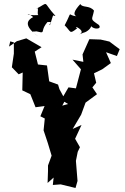

<svg xmlns="http://www.w3.org/2000/svg" viewBox="-20 -917 623 956"><path d="M290 -391 305 -419 276 -473 269 -496 225 -512 214 -591 169 -596 153 -660 187 -682 111 -726 64 -712 25 -685 31 -711 49 -706V-650L39 -582L73 -547L93 -556L91 -467L131 -448L157 -383L202 -389L181 -338L203 -327L197 -268C211 -227 225 -185 237 -142L219 -93V-65L217 -6L247 -33L243 4L282 1L356 19L366 -16L358 -116L367 -161L378 -184L354 -226L386 -295L342 -275L384 -346L406 -406L463 -448L440 -482L459 -505L448 -552L489 -572L532 -603L508 -657L562 -638L576 -672C559 -685 541 -697 525 -710L481 -720L425 -722L391 -646L395 -609L341 -620L383 -572L358 -477L321 -482L285 -420L319 -399ZM184 -756C201 -756 184 -769 216 -807C255 -812 210 -787 230 -795C251 -859 238 -836 256 -838C188 -912 229 -908 160 -873C179 -890 159 -839 174 -842C95 -837 114 -862 145 -832C118 -818 93 -791 170 -736C129 -768 141 -757 161 -761ZM398 -755C407 -755 451 -782 427 -804C428 -767 494 -767 472 -793C425 -825 439 -816 448 -864C426 -892 390 -877 380 -897C346 -860 345 -844 360 -836C311 -841 344 -870 302 -791C335 -759 324 -744 364 -776C336 -797 415 -763 375 -746Z"/></svg>

Font: Asimov Aggro
Style: Condensed
Weight: 500
Designer: Google
Version: Version 2.000980; 2014